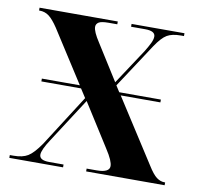

<svg xmlns="http://www.w3.org/2000/svg" viewBox="-65 -604 697 672"><g transform="rotate(10 283.0 -268.0)"><path d="M10 0V-10H23Q55 -10 74 -21.5Q93 -33 118 -69L235 -252L215 -283H74V-293H209L91 -477Q73 -504 58.5 -515Q44 -526 25 -526H23V-536H301V-526H270Q244 -526 235 -520Q226 -514 226 -504Q226 -487 249 -452L329 -325L412 -451Q423 -469 429.5 -482.5Q436 -496 436 -506Q436 -526 400 -526H350V-536H538V-526H527Q496 -526 478 -515.5Q460 -505 438 -472L335 -315L349 -293H497V-283H356L500 -59Q518 -30 531.5 -20Q545 -10 560 -10H562V0H283V-10H318Q364 -10 364 -33Q364 -42 358 -56Q352 -70 337 -93L242 -243L140 -85Q115 -47 115 -30Q115 -10 150 -10H201V0Z"/></g></svg>

Font: Noto Serif Display Condensed
Style: Bold
Weight: 700
Width: 3
Designer: Monotype Design Team
Foundry: Monotype Imaging Inc.
Version: Version 2.009